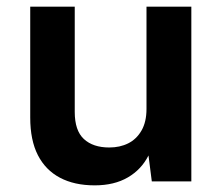

<svg xmlns="http://www.w3.org/2000/svg" viewBox="-20 -546 665 578"><path d="M265 12Q204 12 160.5 -11Q117 -34 94 -79Q71 -124 71 -192V-526H205V-209Q205 -153 232.5 -127.5Q260 -102 309 -102Q341 -102 366 -114.5Q391 -127 406 -153Q421 -179 421 -218V-526H556V0H437L427 -78Q406 -36 365 -12Q324 12 265 12Z"/></svg>

Font: DM Sans 9pt
Style: Bold
Weight: 700
Version: Version 4.004;gftools[0.9.30]